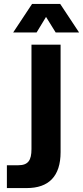

<svg xmlns="http://www.w3.org/2000/svg" viewBox="-20 -956 422 976"><path d="M47 -791H166L214 -870L263 -791H382L286 -936H143ZM15 0H116C227 0 288 -59 288 -183V-729H140V-198C140 -141 123 -116 73 -116H15Z"/></svg>

Font: Mona Sans SemiCondensed
Style: Bold
Weight: 700
Width: 4
Designer: Deni Anggara
Foundry: GitHub
Version: Version 2.000